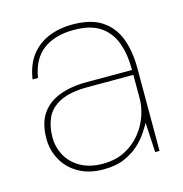

<svg xmlns="http://www.w3.org/2000/svg" viewBox="-84 -592 651 682"><g transform="rotate(-15 241.0 -251.0)"><path d="M215 12Q162 12 124 -10Q86 -32 66.5 -68Q47 -104 47 -145Q47 -201 70 -235.5Q93 -270 136 -286.5Q179 -303 236 -303H404Q404 -362 388 -404.5Q372 -447 336.5 -470.5Q301 -494 240 -494Q171 -494 128 -462Q85 -430 74 -362H54Q62 -415 88 -448.5Q114 -482 153.5 -498Q193 -514 240 -514Q310 -514 350 -486.5Q390 -459 407 -412Q424 -365 424 -306V0H408L402 -109Q396 -98 383 -78Q370 -58 348.5 -37.5Q327 -17 294.5 -2.5Q262 12 215 12ZM218 -8Q266 -8 301 -26.5Q336 -45 359 -74Q382 -103 393 -135.5Q404 -168 404 -197V-285H237Q172 -285 135 -266.5Q98 -248 83.5 -216.5Q69 -185 69 -145Q69 -109 86 -77.5Q103 -46 137 -27Q171 -8 218 -8Z"/></g></svg>

Font: DM Sans 16pt Thin
Style: Regular
Weight: 250
Version: Version 4.004;gftools[0.9.30]